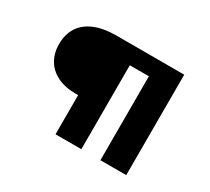

<svg xmlns="http://www.w3.org/2000/svg" viewBox="-136 -929 1267 1159"><g transform="rotate(30 498.0 -350.0)"><path d="M355 0V-314L402 -273H339Q262 -273 208.5 -300Q155 -327 128 -374.5Q101 -422 101 -483Q101 -550 131.5 -598.5Q162 -647 223.5 -673.5Q285 -700 376 -700H848V0H668V-660L718 -585H442L535 -652V0Z"/></g></svg>

Font: Lexend Peta
Style: Bold
Weight: 700
Designer: Bonnie Shaver-Troup, Thomas Jockin
Foundry: Lexend
Version: Version 1.007